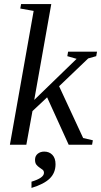

<svg xmlns="http://www.w3.org/2000/svg" viewBox="-20 -714 498 947"><path d="M146 -660.2 80.1 -671.9 84 -693.8H232.9L148.9 -221.2L357.9 -423.8L312 -437L315.9 -459H458.5L454.6 -437L415 -425.8L271.5 -288.6L390.1 -33.2L438 -22L434.1 0H318.8L212.4 -233.9L140.1 -166L109.9 0H28.8ZM253.9 95.7Q253.9 138.7 225.3 166.5Q196.8 194.3 135.3 212.9V182.1Q196.8 163.6 196.8 138.7Q196.8 128.4 189.9 123Q183.1 117.7 174.8 112.3Q166.5 106.9 159.7 98.6Q152.8 90.3 152.8 73.7Q152.8 55.2 166 44.4Q179.2 33.7 198.2 33.7Q223.1 33.7 238.5 50Q253.9 66.4 253.9 95.7Z"/></svg>

Font: Liberation Serif
Style: Italic
Weight: 400
Italic angle: -16.333°
Designer: Steve Matteson
Foundry: Ascender Corporation
Version: Version 2.1.5